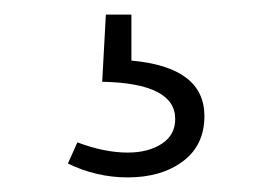

<svg xmlns="http://www.w3.org/2000/svg" viewBox="-20 -20 362 263"><path d="M73 204 86 175Q123 189 155 189Q183 189 201.5 177Q220 165 220 143Q220 94 120 92L125 0H160V63Q260 72 260 139Q260 179 230.5 201Q201 223 155 223Q112 223 73 204Z"/></svg>

Font: Bitter Pro Light
Style: Regular
Weight: 300
Designer: Sol Matas, and Bitter project Authors
Foundry: Sol Matas
Version: Version 1.010